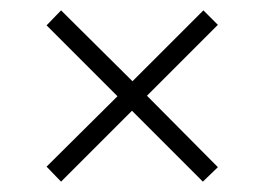

<svg xmlns="http://www.w3.org/2000/svg" viewBox="-20 -438 511 371"><path d="M98 -87 70 -116 207 -252 70 -389 98 -418 236 -281 373 -418 401 -390 264 -253 401 -115 372 -87 235 -224Z"/></svg>

Font: Saira ExtraLight
Style: Regular
Weight: 200
Designer: Hector Gatti with collaboration of the Omnibus-Type team
Foundry: Omnibus-Type
Version: Version 1.100; ttfautohint (v1.8.3)